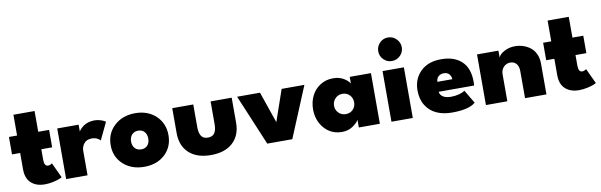

<svg xmlns="http://www.w3.org/2000/svg" viewBox="-46 -1095 4798 1533"><g transform="rotate(-10 2352.5 -328.0)"><path d="M4 -410.5H70V-579H241.5V-410.5H329.5V-269H241.5V-183.5Q241.5 -131 272.5 -131Q283 -131 292.5 -135.8Q302 -140.5 305 -144L362.5 -21.5Q357.5 -17 339.5 -9.8Q321.5 -2.5 288 4.8Q254.5 12 221 12Q152 12 111 -25.5Q70 -63 70 -136.5V-269H4Z M569 0H395.5V-410.5H569V-354.5Q574.5 -365 584.5 -375.5Q594.5 -386 610 -397.2Q625.5 -408.5 648.8 -415.5Q672 -422.5 699 -422.5Q725 -422.5 749.8 -414.2Q774.5 -406 788.5 -396L721.5 -255.5Q714 -266 695.5 -275Q677 -284 652.5 -284Q611 -284 590 -257.8Q569 -231.5 569 -199.5Z M1028.5 12Q925 12 858.8 -48.5Q792.5 -109 792.5 -204Q792.5 -299.5 859 -361Q925.5 -422.5 1028.5 -422.5Q1131 -422.5 1196 -361Q1261 -299.5 1261 -204Q1261 -108.5 1196 -48.2Q1131 12 1028.5 12ZM1028.5 -129.5Q1060 -129.5 1078.8 -150Q1097.5 -170.5 1097.5 -205Q1097.5 -239 1078.8 -260Q1060 -281 1028.5 -281Q996.5 -281 977.2 -260Q958 -239 958 -205Q958 -170.5 977 -150Q996 -129.5 1028.5 -129.5Z M1498.5 -226Q1498.5 -179.5 1514.8 -154.5Q1531 -129.5 1568.5 -129.5Q1606.5 -129.5 1622.8 -154.5Q1639 -179.5 1639 -226V-410.5H1810V-208.5Q1810 -105.5 1746.5 -46.8Q1683 12 1568.5 12Q1454.5 12 1391.2 -46.8Q1328 -105.5 1328 -208.5V-410.5H1498.5Z M1854 -410.5H2039.5L2127 -156.5L2215 -410.5H2399.5L2229 0H2026Z M2768.5 0V-62.5Q2757 -40 2719.8 -14Q2682.5 12 2632 12Q2543.5 12 2488.5 -51.2Q2433.5 -114.5 2433.5 -205Q2433.5 -263.5 2457.2 -312.8Q2481 -362 2527 -392.2Q2573 -422.5 2632 -422.5Q2682 -422.5 2717.2 -401.8Q2752.5 -381 2767 -356.5V-410.5H2939V0ZM2685.5 -123Q2721 -123 2743.8 -146.5Q2766.5 -170 2766.5 -205Q2766.5 -239.5 2743.5 -263.5Q2720.5 -287.5 2685.5 -287.5Q2651 -287.5 2627.2 -263.5Q2603.5 -239.5 2603.5 -205Q2603.5 -170.5 2627 -146.8Q2650.5 -123 2685.5 -123Z M3026.5 -571.5Q3026.5 -611 3054.2 -639.2Q3082 -667.5 3121.5 -667.5Q3160.5 -667.5 3189 -639Q3217.5 -610.5 3217.5 -571.5Q3217.5 -532.5 3189.2 -504.5Q3161 -476.5 3121.5 -476.5Q3082 -476.5 3054.2 -504.5Q3026.5 -532.5 3026.5 -571.5ZM3033 0V-410.5H3206V0Z M3445.5 -170Q3448.5 -144 3472.2 -128.8Q3496 -113.5 3534.5 -113.5Q3571.5 -113.5 3602.2 -121.8Q3633 -130 3649 -143L3713.5 -34.5Q3661 12 3523 12Q3452.5 12 3398.8 -12Q3345 -36 3313 -86.8Q3281 -137.5 3281 -209.5Q3281 -302.5 3342 -362.5Q3403 -422.5 3509 -422.5Q3615.5 -422.5 3675 -366.5Q3734.5 -310.5 3734.5 -201.5Q3734.5 -174.5 3733 -170ZM3570.5 -250Q3569.5 -275.5 3554.2 -292Q3539 -308.5 3511.5 -308.5Q3484 -308.5 3467 -292.5Q3450 -276.5 3449.5 -250Z M4107 -422.5Q4141.5 -422.5 4173 -412.5Q4204.5 -402.5 4231.2 -382.2Q4258 -362 4273.8 -327.5Q4289.5 -293 4289.5 -248.5V0H4116V-221Q4116 -258.5 4097.5 -279.5Q4079 -300.5 4048.5 -300.5Q4017 -300.5 3994.8 -277.5Q3972.5 -254.5 3972.5 -218.5V0H3799V-410.5H3972.5V-354.5Q3981.5 -380 4020.8 -401.2Q4060 -422.5 4107 -422.5Z M4335 -410.5H4401V-579H4572.5V-410.5H4660.5V-269H4572.5V-183.5Q4572.5 -131 4603.5 -131Q4614 -131 4623.5 -135.8Q4633 -140.5 4636 -144L4693.5 -21.5Q4688.5 -17 4670.5 -9.8Q4652.5 -2.5 4619 4.8Q4585.5 12 4552 12Q4483 12 4442 -25.5Q4401 -63 4401 -136.5V-269H4335Z"/></g></svg>

Font: League Spartan ExtraBold
Style: Regular
Weight: 800
Foundry: The League of Moveable Type
Version: Version 2.002